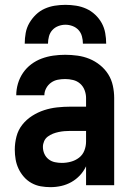

<svg xmlns="http://www.w3.org/2000/svg" viewBox="-20 -764 540 792"><path d="M188 8Q211 8 233 3Q255 -2 274.5 -13Q294 -24 309.5 -40.5Q325 -57 335 -78V0H451V-360Q451 -385 445.5 -410.5Q440 -436 426.5 -457.5Q413 -479 392.5 -495.5Q372 -512 348.5 -521.5Q325 -531 299.5 -534.5Q274 -538 249 -538Q224 -538 199.5 -534.5Q175 -531 152 -522.5Q129 -514 109 -499Q89 -484 75 -463.5Q61 -443 54 -419Q47 -395 47 -371H163Q163 -386 170.5 -400Q178 -414 190.5 -423Q203 -432 218 -435Q233 -438 249 -438Q265 -438 281.5 -434Q298 -430 310.5 -419Q323 -408 329 -392Q335 -376 335 -360V-324H270Q243 -324 215.5 -321Q188 -318 162 -309.5Q136 -301 112.5 -286Q89 -271 72 -249.5Q55 -228 48 -201Q41 -174 41 -147Q41 -126 44.5 -106Q48 -86 56.5 -68Q65 -50 78.5 -34.5Q92 -19 110 -9Q128 1 148 4.5Q168 8 188 8ZM235 -92Q221 -92 206.5 -95Q192 -98 180.5 -107Q169 -116 163 -129.5Q157 -143 157 -158Q157 -170 162 -181.5Q167 -193 177 -200.5Q187 -208 198.5 -212.5Q210 -217 222 -219.5Q234 -222 246 -223Q258 -224 270 -224H335V-180Q335 -161 328 -143Q321 -125 306 -113.5Q291 -102 272.5 -97Q254 -92 235 -92ZM82 -584H178Q178 -599 182 -614Q186 -629 196 -640Q206 -651 220.5 -656.5Q235 -662 250 -662Q265 -662 279.5 -656.5Q294 -651 304 -640Q314 -629 318 -614Q322 -599 322 -584H418Q418 -606 414 -628Q410 -650 399.5 -669Q389 -688 372.5 -703.5Q356 -719 336 -728Q316 -737 294 -740.5Q272 -744 250 -744Q228 -744 206 -740.5Q184 -737 164 -728Q144 -719 128 -703.5Q112 -688 101 -669Q90 -650 86 -628Q82 -606 82 -584Z"/></svg>

Font: Iosevka SS09
Style: Bold
Weight: 700
Monospace: yes
Designer: Belleve Invis
Foundry: Belleve Invis
Version: Version 5.2.1; ttfautohint (v1.8.3)